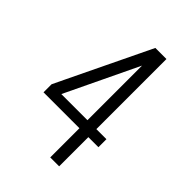

<svg xmlns="http://www.w3.org/2000/svg" viewBox="-215 -832 930 930"><g transform="rotate(45 250.0 -367.5)"><path d="M304 0V-200H58V-255L91 -324L289 -735H365V-255H434V-200H365V0ZM125 -255H304V-629Z"/></g></svg>

Font: Iosevka SS04 Light
Style: Regular
Weight: 300
Monospace: yes
Designer: Belleve Invis
Foundry: Belleve Invis
Version: Version 19.0.0; ttfautohint (v1.8.4)